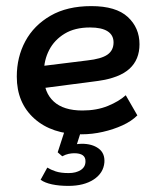

<svg xmlns="http://www.w3.org/2000/svg" viewBox="-20 -429 503 629"><path d="M247 11Q150 11 92.5 -40.5Q35 -92 35 -178Q35 -242 63 -294Q91 -346 145.5 -377.5Q200 -409 279 -409Q360 -409 398.5 -373.5Q437 -338 437 -284Q437 -234 404.5 -204Q372 -174 302 -164L88 -136V-209L266 -231Q312 -236 332 -250Q352 -264 352 -290Q352 -314 332.5 -326.5Q313 -339 275 -339Q225 -339 191.5 -318.5Q158 -298 141 -265Q124 -232 124 -193V-178Q124 -126 156 -96.5Q188 -67 250 -67Q297 -67 333.5 -82Q370 -97 392 -117L430 -51Q411 -32 381.5 -18.5Q352 -5 317 3Q282 11 247 11ZM204 180Q174 180 150.5 175Q127 170 113 160L135 120Q146 127 162.5 132.5Q179 138 205 138Q229 138 244.5 128Q260 118 260 100Q261 73 223 73Q215 73 205 75Q195 77 184 83L169 70L194 -7H248L227 59L202 52Q225 42 248 42Q282 42 303 57.5Q324 73 322 103Q319 138 287 159Q255 180 204 180Z"/></svg>

Font: Rokkitt Medium
Style: Italic
Weight: 500
Italic angle: -9°
Designer: Vernon Adams
Foundry: Vernon Adams
Version: Version 3.103